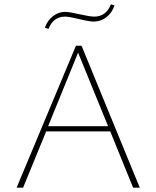

<svg xmlns="http://www.w3.org/2000/svg" viewBox="-20 -870 725 890"><path d="M282 -793Q227 -793 205 -736L188 -742Q200 -775 225.5 -795Q251 -815 282 -815Q300 -815 348.5 -804Q397 -793 417 -793Q472 -793 494 -850L511 -845Q499 -810 473 -790Q447 -770 415 -770Q394 -770 347 -781.5Q300 -793 282 -793ZM597 0 491 -261H194L87 0H57L332 -658H358L628 0ZM203 -285H481L342 -626Z"/></svg>

Font: EauTestInfant Extralight
Style: Regular
Weight: 250
Designer: Christian Thalmann (Catharsis Fonts)
Version: Version 0.001;PS 000.001;hotconv 1.0.88;makeotf.lib2.5.64775